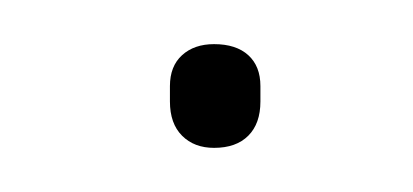

<svg xmlns="http://www.w3.org/2000/svg" viewBox="-20 -321 187 87"><path d="M77 -254Q68 -254 62.5 -259.5Q57 -265 57 -275V-282Q57 -291 62.5 -296Q68 -301 77 -301Q87 -301 92.5 -296Q98 -291 98 -282V-275Q98 -265 92.5 -259.5Q87 -254 77 -254Z"/></svg>

Font: Sofia Sans Extra Condensed Thin
Style: Regular
Weight: 250
Version: Version 4.100